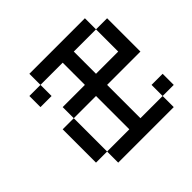

<svg xmlns="http://www.w3.org/2000/svg" viewBox="-132 -632 764 764"><g transform="rotate(-45 250.0 -250.0)"><path d="M500 -62.5V-125H437.5V-62.5H312.5V-250H500V-437.5H437.5Q437.5 -437.5 437.5 -312.5H312.5Q312.5 -312.5 312.5 -437.5H437.5V-500H125V-437.5H62.5V-375H125V-437.5H250Q250 -437.5 250 -312.5H125V-250H62.5V-62.5H125V0H437.5V-62.5ZM125 -62.5V-250H250V-62.5Z"/></g></svg>

Font: Unifont
Style: Regular
Weight: 500
Version: Version 15.1.04